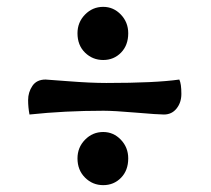

<svg xmlns="http://www.w3.org/2000/svg" viewBox="-20 -534 614 560"><path d="M206 -437Q206 -469 228 -491.5Q250 -514 281 -514Q311 -514 332.5 -491.5Q354 -469 354 -437Q354 -402 333 -380.5Q312 -359 281 -359Q250 -359 228 -380.5Q206 -402 206 -437ZM509 -260Q509 -235 495 -217.5Q481 -200 458 -200Q441 -200 376.5 -205.5Q312 -211 282 -211Q169 -211 66 -200Q62 -221 62 -242Q62 -265 74.5 -283.5Q87 -302 113 -302Q117 -302 180.5 -297Q244 -292 290 -292Q434 -292 503 -302Q509 -290 509 -260ZM206 -72Q206 -104 228 -126.5Q250 -149 281 -149Q311 -149 332.5 -126.5Q354 -104 354 -72Q354 -37 333 -15.5Q312 6 281 6Q250 6 228 -16Q206 -38 206 -72Z"/></svg>

Font: Overlock Black
Style: Italic
Weight: 900
Designer: Dario Muhafara
Foundry: Dario Manuel Muhafara
Version: Version 1.002